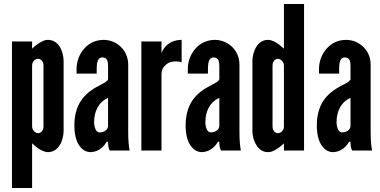

<svg xmlns="http://www.w3.org/2000/svg" viewBox="-20 -755 1908 963"><path d="M40 -547H141V-511C158 -527 173 -539 193 -548C202 -553 212 -555 221 -555C249 -555 268 -539 281 -519C293 -498 299 -471 299 -448V-99C299 -76 293 -49 281 -29C268 -8 249 8 221 8C202 8 182 -3 167 -14C158 -21 150 -28 141 -36V188H40ZM141 -120C141 -104 156 -87 171 -87C186 -87 198 -101 198 -120V-427C198 -446 186 -460 171 -460C156 -460 141 -446 141 -427Z M522 -417C522 -426 522 -440 519 -450C515 -460 507 -467 494 -467C477 -467 470 -454 467 -438C466 -430 465 -421 465 -412C465 -403 465 -394 465 -386H364V-409C364 -449 379 -485 403 -512C427 -539 461 -555 500 -555C533 -555 563 -542 586 -520C609 -498 623 -467 623 -431V-95C623 -46 626 -24 630 0H531C522 -11 522 -37 522 -44H515C510 -35 501 -22 487 -11C473 0 454 8 434 8C421 8 400 3 384 -17C367 -36 353 -70 353 -127C353 -188 371 -232 395 -262C419 -292 449 -311 474 -324C499 -337 518 -346 522 -357ZM522 -264C473 -243 452 -194 452 -142C452 -135 453 -123 457 -112C461 -100 468 -91 480 -91C503 -91 522 -105 522 -124Z M891 -443C882 -446 872 -447 863 -447C847 -447 828 -445 812 -430C793 -414 790 -397 790 -380V0H689V-547H790V-486C791 -493 798 -510 814 -526C830 -541 854 -555 891 -555Z M1080 -417C1080 -426 1080 -440 1077 -450C1073 -460 1065 -467 1052 -467C1035 -467 1028 -454 1025 -438C1024 -430 1023 -421 1023 -412C1023 -403 1023 -394 1023 -386H922V-409C922 -449 937 -485 961 -512C985 -539 1019 -555 1058 -555C1091 -555 1121 -542 1144 -520C1167 -498 1181 -467 1181 -431V-95C1181 -46 1184 -24 1188 0H1089C1080 -11 1080 -37 1080 -44H1073C1068 -35 1059 -22 1045 -11C1031 0 1012 8 992 8C979 8 958 3 942 -17C925 -36 911 -70 911 -127C911 -188 929 -232 953 -262C977 -292 1007 -311 1032 -324C1057 -337 1076 -346 1080 -357ZM1080 -264C1031 -243 1010 -194 1010 -142C1010 -135 1011 -123 1015 -112C1019 -100 1026 -91 1038 -91C1061 -91 1080 -105 1080 -124Z M1505 0H1404V-36C1387 -20 1372 -8 1353 1C1343 6 1333 8 1324 8C1296 8 1277 -8 1265 -29C1252 -49 1246 -76 1246 -99V-448C1246 -471 1252 -498 1265 -519C1277 -539 1296 -555 1324 -555C1343 -555 1363 -544 1378 -533C1387 -526 1395 -519 1404 -511V-735H1505ZM1404 -427C1404 -443 1389 -460 1374 -460C1359 -460 1347 -446 1347 -427V-120C1347 -101 1359 -87 1374 -87C1389 -87 1404 -101 1404 -120Z M1738 -417C1738 -426 1738 -440 1735 -450C1731 -460 1723 -467 1710 -467C1693 -467 1686 -454 1683 -438C1682 -430 1681 -421 1681 -412C1681 -403 1681 -394 1681 -386H1580V-409C1580 -449 1595 -485 1619 -512C1643 -539 1677 -555 1716 -555C1749 -555 1779 -542 1802 -520C1825 -498 1839 -467 1839 -431V-95C1839 -46 1842 -24 1846 0H1747C1738 -11 1738 -37 1738 -44H1731C1726 -35 1717 -22 1703 -11C1689 0 1670 8 1650 8C1637 8 1616 3 1600 -17C1583 -36 1569 -70 1569 -127C1569 -188 1587 -232 1611 -262C1635 -292 1665 -311 1690 -324C1715 -337 1734 -346 1738 -357ZM1738 -264C1689 -243 1668 -194 1668 -142C1668 -135 1669 -123 1673 -112C1677 -100 1684 -91 1696 -91C1719 -91 1738 -105 1738 -124Z"/></svg>

Font: League Gothic
Style: Regular
Weight: 400
Designer: The League of Moveable Type
Version: Version 1.560;PS 001.560;hotconv 1.0.56;makeotf.lib2.0.21325